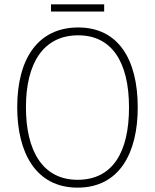

<svg xmlns="http://www.w3.org/2000/svg" viewBox="-20 -851 711 881"><path d="M458 -831H214V-798H458ZM612 -358C612 -581 521 -725 339 -725C157 -725 59 -585 59 -359C59 -152 143 10 336 10C528 10 612 -149 612 -358ZM99 -359C99 -558 177 -689 339 -689C491 -689 572 -569 572 -358C572 -153 497 -26 336 -26C177 -26 99 -157 99 -359Z"/></svg>

Font: Noto Sans Myanmar SemiCondensed ExtraLight
Style: Regular
Weight: 200
Width: 4
Designer: Monotype Design Team
Foundry: Monotype Imaging Inc.
Version: Version 2.107